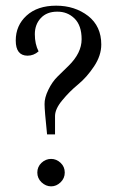

<svg xmlns="http://www.w3.org/2000/svg" viewBox="-20 -641 395 673"><path d="M207 -36.1Q207 -16.1 192.4 -2Q177.7 12.2 159.2 12.2Q140.6 12.2 125.5 -2Q110.8 -16.1 110.8 -36.1Q110.8 -56.6 125.5 -70.3Q140.1 -84 159.2 -84Q177.7 -84 192.4 -70.3Q207 -56.6 207 -36.1ZM289.1 -585Q335 -548.8 335 -484.9Q335 -446.3 309.6 -408.2Q284.2 -370.1 253.9 -345.2Q223.6 -320.3 198.7 -290Q173.3 -259.8 172.9 -234.9V-169.9H145Q136.2 -253.9 136.2 -275.9Q135.7 -297.9 149.4 -326.2Q163.1 -354.5 182.1 -373Q201.2 -392.1 220.2 -410.2Q266.1 -455.1 266.1 -503.4Q266.1 -551.8 241.2 -576.2Q216.3 -600.6 180.2 -600.1Q144 -600.1 123 -577.6Q102.1 -555.2 102.1 -521Q102.1 -486.8 115.2 -460.9Q98.1 -445.8 76.2 -445.8Q35.2 -446.3 35.2 -499Q35.2 -551.8 73.2 -586.4Q111.3 -621.1 176.8 -621.1Q242.2 -621.1 289.1 -585Z"/></svg>

Font: Arapey-Regular
Style: Regular
Weight: 400
Designer: Eduardo Rodriguez Tunni
Foundry: Eduardo Rodriguez Tunni
Version: Version 1.002